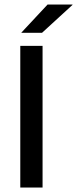

<svg xmlns="http://www.w3.org/2000/svg" viewBox="-20 -846 347 866"><path d="M172 0H71.5V-639H172ZM194.5 -825.5H307V-824L169.5 -698H76.5V-699Z"/></svg>

Font: Anek Tamil Medium Medium
Style: Regular
Weight: 500
Version: Version 1.003